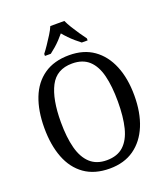

<svg xmlns="http://www.w3.org/2000/svg" viewBox="-166 -1046 1021 1171"><g transform="rotate(-20 344.5 -460.5)"><path d="M344 10Q246 10 181 -36Q116 -82 84 -165Q52 -248 52 -359Q52 -470 84 -552Q116 -634 181.5 -679.5Q247 -725 345 -725Q439 -725 503.5 -679.5Q568 -634 602 -551.5Q636 -469 636 -358Q636 -247 602 -164.5Q568 -82 503 -36Q438 10 344 10ZM344 -44Q413 -44 453.5 -81.5Q494 -119 511.5 -189Q529 -259 529 -358Q529 -457 511.5 -527Q494 -597 453.5 -634Q413 -671 345 -671Q244 -671 201.5 -589Q159 -507 159 -358Q159 -259 177.5 -189Q196 -119 237 -81.5Q278 -44 344 -44ZM206 -784Q221 -803 238.5 -829Q256 -855 273 -882Q290 -909 299 -931H390Q400 -909 416.5 -882Q433 -855 451 -829Q469 -803 483 -784V-771H445Q428 -784 410 -799.5Q392 -815 375 -832.5Q358 -850 344 -867Q330 -850 313.5 -832.5Q297 -815 279 -799.5Q261 -784 244 -771H206Z"/></g></svg>

Font: Noto Serif Khmer SemiCondensed
Style: Regular
Weight: 400
Width: 4
Designer: Danh Hong and the Monotype Design Team
Foundry: Monotype Imaging Inc.
Version: Version 2.004